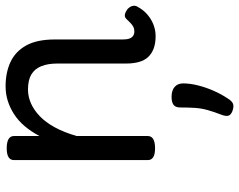

<svg xmlns="http://www.w3.org/2000/svg" viewBox="-104 -455 854 686"><g transform="rotate(-90 323.0 -112.0)"><path d="M537 17Q511 17 492.5 10Q474 3 462 -10Q450 -23 444.5 -43Q439 -63 439 -88V-334Q439 -368 429.5 -391.5Q420 -415 400 -427Q380 -439 346 -439Q321 -439 297 -428.5Q273 -418 251 -397Q229 -376 211 -343Q193 -310 180 -265V-11Q180 2 169 8.5Q158 15 136 15Q115 15 104.5 8.5Q94 2 94 -11V-489Q94 -502 104.5 -508.5Q115 -515 136 -515Q158 -515 169 -508.5Q180 -502 180 -489V-398Q196 -428 215.5 -451Q235 -474 258.5 -489Q282 -504 306.5 -511.5Q331 -519 358 -519Q407 -519 444.5 -501.5Q482 -484 503.5 -445.5Q525 -407 525 -343V-99Q525 -85 528.5 -76Q532 -67 538.5 -63Q545 -59 554 -59Q563 -59 570 -62.5Q577 -66 584 -73Q591 -80 599 -88Q606 -95 615.5 -92.5Q625 -90 634 -83Q643 -74 645 -64.5Q647 -55 641 -46Q630 -26 613.5 -12Q597 2 577.5 9.5Q558 17 537 17ZM268 291Q256 286 253 278Q250 270 255 255Q267 224 273 202Q279 180 280.5 157.5Q282 135 282 105Q282 88 291.5 81Q301 74 320 74Q343 74 355.5 85Q368 96 368 115Q368 140 361 168Q354 196 342 223.5Q330 251 314 275Q304 291 294 294Q284 297 268 291Z"/></g></svg>

Font: Playwrite IT Moderna
Style: Regular
Weight: 400
Designer: Veronika Burian, José Scaglione
Foundry: TypeTogether
Version: Version 1.002